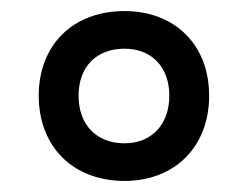

<svg xmlns="http://www.w3.org/2000/svg" viewBox="-20 -728 448 347"><path d="M205 -401C296 -401 358 -463 358 -555C358 -647 296 -708 205 -708C112 -708 50 -647 50 -555C50 -463 112 -401 205 -401ZM205 -469C154 -469 122 -503 122 -555C122 -607 154 -640 205 -640C254 -640 286 -607 286 -555C286 -503 254 -469 205 -469Z"/></svg>

Font: Fixel Display Regular
Style: Regular
Weight: 400
Designer: AlfaBravo + MacPaw
Foundry: Kyrylo Tkachov, Marchela Mozhyna, Serhii Makarenko, Maria Weinstein, Zakhar Kryvoshyya
Version: Version 1.211